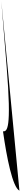

<svg xmlns="http://www.w3.org/2000/svg" viewBox="-291 -2856 423 2876"><path d="M0 0C-103 -51 -191 -499 -246 -888C-188 -888 -113 -896 -192 -1866L-271 -2836Z"/></svg>

Font: Proton
Style: Lit
Weight: 500
Version: Version 1.017